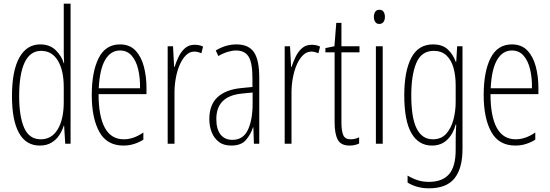

<svg xmlns="http://www.w3.org/2000/svg" viewBox="-20 -780 2987 1042"><path d="M196 10Q121 10 83 -58.5Q45 -127 45 -258Q45 -396 85 -467.5Q125 -539 198 -539Q251 -539 283 -507Q315 -475 326 -437H328Q327 -456 326.5 -473Q326 -490 326 -506V-760H363V0H334L328 -98H326Q318 -72 302 -47Q286 -22 259.5 -6Q233 10 196 10ZM201 -24Q261 -24 293.5 -78.5Q326 -133 326 -226V-307Q326 -398 294 -451Q262 -504 203 -504Q144 -504 114 -441.5Q84 -379 84 -258Q84 -147 111.5 -85.5Q139 -24 201 -24Z M631 -539Q684 -539 715.5 -505.5Q747 -472 761 -418Q775 -364 775 -303V-269H515Q515 -149 549 -86.5Q583 -24 652 -24Q705 -24 758 -61V-22Q736 -8 708.5 1Q681 10 650 10Q560 10 519 -64.5Q478 -139 478 -264Q478 -391 515.5 -465Q553 -539 631 -539ZM631 -506Q581 -506 551 -455.5Q521 -405 516 -301H740Q741 -357 730 -403.5Q719 -450 694.5 -478Q670 -506 631 -506Z M1036 -537Q1046 -537 1058.5 -535Q1071 -533 1082 -527L1073 -491Q1066 -494 1056 -497Q1046 -500 1035 -500Q1009 -500 989 -480Q969 -460 955 -427.5Q941 -395 934 -355.5Q927 -316 927 -278V0H890V-529H919L925 -416H927Q936 -444 949.5 -472Q963 -500 984 -518.5Q1005 -537 1036 -537Z M1263 -539Q1329 -539 1358 -497Q1387 -455 1387 -359V0H1358L1355 -89H1353Q1341 -51 1315 -20.5Q1289 10 1235 10Q1193 10 1167 -10.5Q1141 -31 1128.5 -63.5Q1116 -96 1116 -133Q1116 -212 1161 -253Q1206 -294 1289 -302L1350 -308V-356Q1350 -440 1329 -473Q1308 -506 1261 -506Q1242 -506 1217.5 -499Q1193 -492 1165 -476L1151 -506Q1205 -539 1263 -539ZM1291 -272Q1154 -258 1154 -134Q1154 -79 1177 -50Q1200 -21 1241 -21Q1300 -21 1325.5 -75.5Q1351 -130 1351 -218V-278Z M1671 -537Q1681 -537 1693.5 -535Q1706 -533 1717 -527L1708 -491Q1701 -494 1691 -497Q1681 -500 1670 -500Q1644 -500 1624 -480Q1604 -460 1590 -427.5Q1576 -395 1569 -355.5Q1562 -316 1562 -278V0H1525V-529H1554L1560 -416H1562Q1571 -444 1584.5 -472Q1598 -500 1619 -518.5Q1640 -537 1671 -537Z M1883 -24Q1896 -24 1908 -27Q1920 -30 1929 -35V-1Q1918 4 1905.5 7Q1893 10 1877 10Q1830 10 1813 -22Q1796 -54 1796 -116V-496H1746V-519L1795 -529L1805 -656H1833V-529H1931V-496H1833V-115Q1833 -69 1843 -46.5Q1853 -24 1883 -24Z M2039 -727Q2055 -727 2062 -715.5Q2069 -704 2069 -689Q2069 -671 2061 -660.5Q2053 -650 2038 -650Q2024 -650 2016.5 -661Q2009 -672 2009 -688Q2009 -704 2016 -715.5Q2023 -727 2039 -727ZM2057 -529V0H2020V-529Z M2330 -539Q2382 -539 2411 -511Q2440 -483 2453 -445H2456L2461 -529H2490V29Q2490 134 2446.5 188Q2403 242 2308 242Q2243 242 2192 211V173Q2221 190 2248 198.5Q2275 207 2308 207Q2380 207 2416.5 166Q2453 125 2453 33V-8Q2453 -30 2453.5 -52Q2454 -74 2456 -104H2453Q2440 -54 2407.5 -22Q2375 10 2324 10Q2252 10 2213 -57Q2174 -124 2174 -263Q2174 -393 2212 -466Q2250 -539 2330 -539ZM2334 -504Q2267 -504 2239.5 -438.5Q2212 -373 2212 -263Q2212 -140 2241.5 -82Q2271 -24 2329 -24Q2374 -24 2401 -53.5Q2428 -83 2440.5 -129.5Q2453 -176 2453 -226V-317Q2453 -370 2441 -412.5Q2429 -455 2402.5 -479.5Q2376 -504 2334 -504Z M2758 -539Q2811 -539 2842.5 -505.5Q2874 -472 2888 -418Q2902 -364 2902 -303V-269H2642Q2642 -149 2676 -86.5Q2710 -24 2779 -24Q2832 -24 2885 -61V-22Q2863 -8 2835.5 1Q2808 10 2777 10Q2687 10 2646 -64.5Q2605 -139 2605 -264Q2605 -391 2642.5 -465Q2680 -539 2758 -539ZM2758 -506Q2708 -506 2678 -455.5Q2648 -405 2643 -301H2867Q2868 -357 2857 -403.5Q2846 -450 2821.5 -478Q2797 -506 2758 -506Z"/></svg>

Font: Noto Sans Gujarati ExtraCondensed ExtraLight
Style: Regular
Weight: 200
Width: 2
Designer: Jelle Bosma - Monotype Design Team, Universal Thirst
Foundry: Monotype Imaging Inc.
Version: Version 2.106; ttfautohint (v1.8.4.7-5d5b)